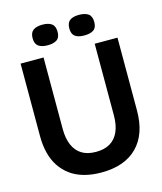

<svg xmlns="http://www.w3.org/2000/svg" viewBox="-123 -922 868 1026"><g transform="rotate(-15 311.0 -408.5)"><path d="M311 14Q258 14 215 2Q172 -10 140 -33.5Q108 -57 86.5 -89.5Q65 -122 54 -164.5Q43 -207 43 -257V-660H170V-264Q170 -212 186 -175Q202 -138 233 -119Q264 -100 311 -100Q359 -100 390 -119Q421 -138 437 -174.5Q453 -211 453 -264V-660H579V-257Q579 -127 509.5 -56.5Q440 14 311 14ZM411 -717Q378 -717 360.5 -730Q343 -743 343 -774Q343 -805 360.5 -818Q378 -831 411 -831Q445 -831 463 -818Q481 -805 481 -773Q481 -742 463 -729.5Q445 -717 411 -717ZM209 -717Q176 -717 158 -730Q140 -743 140 -774Q140 -805 158 -818Q176 -831 209 -831Q242 -831 260 -818Q278 -805 278 -773Q278 -742 260 -729.5Q242 -717 209 -717Z"/></g></svg>

Font: Bricolage Grotesque 96pt ExtraBold 96pt SemiBold
Style: Regular
Weight: 600
Version: Version 1.001;gftools[0.9.33.dev8+g029e19f]